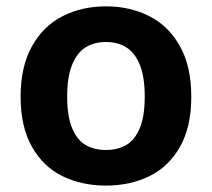

<svg xmlns="http://www.w3.org/2000/svg" viewBox="-20 -566 660 598"><path d="M310 12Q234.6 12 174.7 -17.3Q114.8 -46.6 79.5 -108.8Q44.2 -170.9 44.2 -264.6Q44.2 -358.7 79.5 -421.9Q114.8 -485.1 174.9 -515.6Q235 -546.2 310 -546.2Q385 -546.2 445.2 -515.6Q505.3 -485.1 540.6 -421.9Q575.8 -358.8 575.8 -264.6Q575.8 -170.8 540.6 -108.7Q505.3 -46.6 445.4 -17.3Q385.4 12 310 12ZM310 -435.2Q273.3 -435.2 246.5 -418.5Q219.8 -401.8 204.5 -364.1Q189.2 -326.3 189.2 -265Q189.2 -204.1 204.5 -167.2Q219.8 -130.2 246.3 -114.6Q272.9 -98.9 310 -98.9Q347.1 -98.9 373.6 -114.6Q400.2 -130.2 415.5 -167.2Q430.8 -204.1 430.8 -265Q430.8 -326.3 415.5 -364.1Q400.2 -401.8 373.4 -418.5Q346.7 -435.2 310 -435.2Z"/></svg>

Font: Monaspace Neon Var
Style: Regular
Weight: 400
Designer: Riley Cran and the Lettermatic Team
Version: Version 1.000 (Monaspace Neon Var)